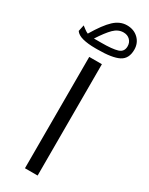

<svg xmlns="http://www.w3.org/2000/svg" viewBox="-239 -859 698 899"><g transform="rotate(30 110.0 -409.5)"><path d="M146.5 -602.5V-0.5H78.1V-602.5ZM-25.4 -683.1 -18.1 -717.3Q-11.2 -711.9 -1.5 -704.6Q8.3 -697.3 17.6 -693.4Q57.1 -760.3 88.9 -789.8Q120.6 -819.3 158.2 -819.3Q195.8 -819.3 220 -795.9Q244.1 -772.5 244.1 -736.8Q244.1 -688 208.7 -669.9Q173.3 -651.9 94.7 -651.9H82.5Q41.5 -651.9 13.7 -659.2Q-14.2 -666.5 -25.4 -683.1ZM93.8 -688Q153.3 -688 181.2 -696.5Q209 -705.1 209 -734.9Q209 -755.4 195.6 -768.8Q182.1 -782.2 160.6 -782.2Q131.8 -782.2 108.4 -759Q85 -735.8 54.2 -688Z"/></g></svg>

Font: Vazirmatn RD UI Light
Style: Regular
Weight: 300
Designer: Saber Rastikerdar
Foundry: Saber Rastikerdar
Version: Version 33.003